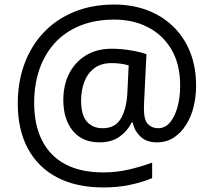

<svg xmlns="http://www.w3.org/2000/svg" viewBox="-20 -734 939 843"><path d="M841 -357Q841 -311 830.5 -267Q820 -223 798 -187.5Q776 -152 744 -130.5Q712 -109 668 -109Q622 -109 595.5 -135.5Q569 -162 563 -196H558Q540 -159 505 -134Q470 -109 417 -109Q341 -109 299.5 -160Q258 -211 258 -295Q258 -361 284 -411.5Q310 -462 357.5 -491Q405 -520 470 -520Q514 -520 556.5 -512.5Q599 -505 623 -496L613 -293Q612 -275 612 -267.5Q612 -260 612 -257Q612 -205 630.5 -188Q649 -171 674 -171Q705 -171 726.5 -196.5Q748 -222 759.5 -264.5Q771 -307 771 -358Q771 -451 733.5 -515.5Q696 -580 630.5 -614Q565 -648 482 -648Q397 -648 331 -621Q265 -594 220.5 -545Q176 -496 153 -429.5Q130 -363 130 -283Q130 -185 165 -116.5Q200 -48 267.5 -12.5Q335 23 433 23Q494 23 549.5 9.5Q605 -4 648 -20V48Q605 66 551.5 77.5Q498 89 433 89Q315 89 231 45Q147 1 102.5 -81.5Q58 -164 58 -280Q58 -373 87 -452.5Q116 -532 171 -590.5Q226 -649 304.5 -681.5Q383 -714 482 -714Q560 -714 625.5 -689.5Q691 -665 739.5 -618.5Q788 -572 814.5 -506Q841 -440 841 -357ZM336 -293Q336 -229 361.5 -200Q387 -171 430 -171Q486 -171 510.5 -213Q535 -255 539 -322L545 -447Q532 -451 512 -454Q492 -457 471 -457Q422 -457 392 -433Q362 -409 349 -371.5Q336 -334 336 -293Z"/></svg>

Font: hexlhindi05
Style: Book
Weight: 400
Designer: Jelle Bosma - Monotype Design Team
Foundry: Monotype Imaging Inc.
Version: Version 2.003